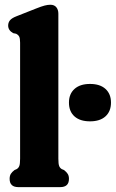

<svg xmlns="http://www.w3.org/2000/svg" viewBox="-20 -768 476 788"><path d="M219.5 -712V-117Q219.5 -95 222.8 -86.8Q226 -78.5 233.5 -74L243 -70Q252.5 -62.5 257.8 -54.5Q263 -46.5 263 -34Q263 0 227 0H55.5Q19.5 0 19.5 -34Q19.5 -46.5 24.5 -54.5Q29.5 -62.5 39.5 -70L48.5 -74Q56 -78.5 59.2 -86.8Q62.5 -95 62.5 -117V-592.5Q62.5 -610.5 58.8 -617.8Q55 -625 46 -629.5L34 -632Q13.5 -643.5 13.5 -663Q13.5 -675.5 20.8 -684.5Q28 -693.5 47 -701L128 -733Q150.5 -742 163.2 -745.2Q176 -748.5 186.5 -748.5Q203 -748.5 211.2 -738.2Q219.5 -728 219.5 -712ZM349.5 -270Q308.5 -270 285.8 -290.2Q263 -310.5 263 -347Q263 -382.5 285.8 -403Q308.5 -423.5 349.5 -423.5Q390.5 -423.5 413 -403Q435.5 -382.5 435.5 -347Q435.5 -311 413 -290.5Q390.5 -270 349.5 -270Z"/></svg>

Font: Fraunces 144pt S100
Style: Bold
Weight: 700
Version: Version 1.000; ttfautohint (v1.8.3)